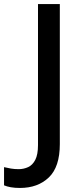

<svg xmlns="http://www.w3.org/2000/svg" viewBox="-97 -734 407 950"><path d="M2 196Q-24 196 -43.5 192.5Q-63 189 -77 183V93Q-61 97 -43 100Q-25 103 -5 103Q20 103 42 93Q64 83 77.5 57Q91 31 91 -16V-714H199V-21Q199 92 144.5 144Q90 196 2 196Z"/></svg>

Font: Noto Sans Ethiopic Medium
Style: Regular
Weight: 500
Designer: Monotype Design Team
Foundry: Monotype Imaging Inc.
Version: Version 2.102; ttfautohint (v1.8.4.7-5d5b)